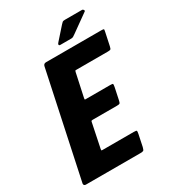

<svg xmlns="http://www.w3.org/2000/svg" viewBox="-197 -923 919 1026"><g transform="rotate(-30 262.5 -409.5)"><path d="M25 0Q19 0 15.5 -4Q12 -8 13 -14L150 -658Q153 -673 168 -673H508Q522 -673 524 -671Q526 -669 523 -656L506 -576Q503 -562 499 -559.5Q495 -557 483 -557H289Q282 -557 281.5 -556Q281 -555 279 -549L248 -405Q247 -398 247.5 -397Q248 -396 254 -396H404Q419 -396 420.5 -393Q422 -390 419 -374L404 -303Q401 -288 397.5 -285Q394 -282 380 -282H230Q225 -282 223 -281Q221 -280 220 -275L189 -125Q188 -119 188.5 -117.5Q189 -116 195 -116H387Q404 -116 405.5 -112.5Q407 -109 404 -94L389 -22Q385 -6 380.5 -3Q376 0 361 0ZM348 -715H281Q273 -715 272.5 -720.5Q272 -726 279 -733L343 -805Q350 -813 354 -816Q358 -819 370 -819H475Q480 -819 483.5 -813Q487 -807 482 -804L377 -729Q367 -722 361.5 -718.5Q356 -715 348 -715Z"/></g></svg>

Font: Glory ExtraBold
Style: Italic
Weight: 800
Italic angle: -12°
Version: Version 1.011